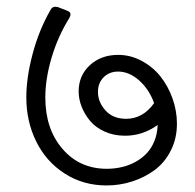

<svg xmlns="http://www.w3.org/2000/svg" viewBox="-20 -561 589 580"><path d="M336.9 -395.2Q374.2 -395.2 407.6 -377.3Q441.1 -359.5 464.3 -330.6Q487.5 -301.6 501 -264Q514.5 -226.3 514.5 -187.5Q514.5 -142.7 496 -106.2Q477.6 -69.8 447.3 -47.4Q417 -25 379.5 -12.9Q342.1 -0.8 302 -0.8Q231.1 -0.8 175.2 -36.9Q119.3 -72.9 89.4 -133.6Q59.5 -194.2 59.5 -267.1Q59.5 -326.2 78.5 -397.9Q97.5 -469.7 132.4 -530.7Q137.1 -540.6 147 -540.6Q148.2 -540.6 150.6 -540.2Q153 -539.8 154.2 -539.8L181.9 -529.1Q193 -525.6 193 -517.2Q193 -515.3 189.9 -507.3Q155.8 -453 136.3 -388.4Q116.9 -323.8 116.9 -266.3Q116.9 -171.6 168.6 -111.4Q220.4 -51.1 302.8 -51.1Q326.2 -51.1 348.2 -56.3Q370.2 -61.4 389.6 -72.1Q409 -82.8 423.5 -98.3Q438 -113.8 446.7 -135.6Q455.4 -157.4 456.2 -183.5Q411.4 -151 357.9 -151Q324.2 -151 296.7 -163.3Q269.1 -175.6 252.5 -195.4Q235.8 -215.2 226.7 -238.4Q217.6 -261.6 217.6 -285Q217.6 -332.9 251.5 -364.1Q285.4 -395.2 336.9 -395.2ZM361.1 -202.1Q411.4 -202.1 445.5 -249.3Q430.8 -290.9 400.5 -317.9Q370.2 -344.8 336.9 -344.8Q310.3 -344.8 293.1 -327.6Q275.9 -310.3 275.9 -283.4Q275.9 -252.5 298.7 -227.3Q321.4 -202.1 361.1 -202.1Z"/></svg>

Font: Jaldi
Style: Regular
Weight: 400
Designer: Pablo Cosgaya and Nicolas Silva
Foundry: Omnibus-Type
Version: Version 1.001;PS 001.001;hotconv 1.0.70;makeotf.lib2.5.58329